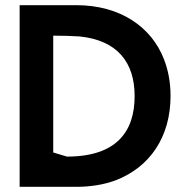

<svg xmlns="http://www.w3.org/2000/svg" viewBox="-20 -723 721 743"><path d="M275 0C329 0 381 -8 427 -25C560 -76 640 -193 640 -352C640 -404 631 -452 614 -495C566 -618 446 -703 275 -703H56V0ZM239 -117 186 -133V-585C222 -585 256 -584 288 -582C434 -567 501 -482 501 -351C501 -213 430 -117 239 -117Z"/></svg>

Font: Bluebird
Style: Ext
Weight: 400
Designer: Jasper
Foundry: Cannot Into Space Fonts
Version: Version 0.98